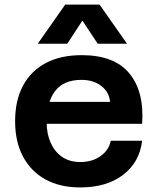

<svg xmlns="http://www.w3.org/2000/svg" viewBox="-20 -807 690 839"><path d="M331 12Q242 12 178.5 -23Q115 -58 80.5 -123Q46 -188 46 -277Q46 -368 80.5 -432.5Q115 -497 180 -531.5Q245 -566 337 -566Q480 -566 545.5 -486Q611 -406 601 -266H156V-362H461Q457 -405 422.5 -431.5Q388 -458 336 -458Q259 -458 221.5 -410Q184 -362 184 -271Q184 -223 201 -184Q218 -145 250.5 -122Q283 -99 331 -99Q383 -99 419.5 -125Q456 -151 464 -192H601Q590 -98 518 -43Q446 12 331 12ZM145 -616 265 -787H415L535 -616H407L340 -717L274 -616Z"/></svg>

Font: Azeret Mono SemiBold
Style: Regular
Weight: 600
Designer: Martin Vácha
Foundry: Displaay
Version: Version 1.002